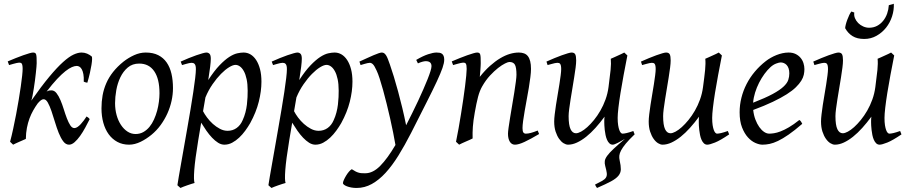

<svg xmlns="http://www.w3.org/2000/svg" viewBox="-20 -729 4710 994"><path d="M444.3 -112.3Q434.1 -91.8 421.4 -68.4Q408.7 -44.9 394.8 -25.4Q380.9 -5.9 366.2 7.1Q351.6 20 337.4 20Q320.3 20 307.4 2.7Q294.4 -14.6 283.9 -41Q273.4 -67.4 264.4 -97.7Q255.4 -127.9 246.3 -154.3Q237.3 -180.7 227.5 -198Q217.8 -215.3 205.6 -215.3Q198.7 -215.3 191.2 -209.5Q183.6 -203.6 175.3 -193.8Q162.6 -176.3 151.9 -157.2Q141.1 -138.2 132.8 -116Q124.5 -93.8 119.4 -67.6Q114.3 -41.5 113.8 -9.8Q106.9 -6.8 98.1 -2.9Q89.4 1 80.3 4.9Q71.3 8.8 62.5 12.9Q53.7 17.1 47.9 20L32.2 4.9Q40.5 -25.9 48.3 -62.5Q56.2 -99.1 63.5 -137.2Q70.8 -175.3 76.9 -212.4Q83 -249.5 87.6 -281.2Q92.3 -313 94.7 -336.9Q97.2 -360.8 97.2 -372.1Q97.2 -383.3 95.9 -389.9Q94.7 -396.5 92.5 -399.7Q90.3 -402.8 86.9 -403.8Q83.5 -404.8 79.1 -404.8Q74.7 -404.8 66.2 -402.8Q57.6 -400.9 48.8 -398.4Q38.6 -395.5 26.9 -392.1L20 -411.1Q40.5 -419.9 61.3 -428.2Q82 -436.5 100.1 -442.9Q118.2 -449.2 131.6 -453.1Q145 -457 150.9 -457Q157.7 -457 161.6 -454.8Q165.5 -452.6 167.2 -446.8Q168.9 -440.9 169.4 -430.2Q169.9 -419.4 169.9 -401.9Q169.9 -396 168.7 -382.1Q167.5 -368.2 165.5 -350.1Q163.6 -332 160.9 -311.3Q158.2 -290.5 155 -271Q151.9 -251.5 148.7 -234.9Q145.5 -218.3 142.1 -208Q194.8 -283.2 235.1 -331.5Q275.4 -379.9 306.4 -407.7Q337.4 -435.5 360.6 -446.3Q383.8 -457 401.9 -457Q417.5 -457 430.7 -451.4Q443.8 -445.8 454.6 -437Q457 -435.1 456.8 -423.3Q456.5 -411.6 453.6 -393.1Q450.7 -374.5 445.3 -350.6Q439.9 -326.7 432.1 -300.8Q421.9 -302.2 413.6 -306.2Q414.6 -329.6 411.6 -345.2Q408.7 -360.8 403.3 -370.4Q397.9 -379.9 391.1 -383.8Q384.3 -387.7 377.4 -387.7Q366.7 -387.7 352.3 -381.6Q337.9 -375.5 318.8 -360.6Q299.8 -345.7 275.6 -320.1Q251.5 -294.4 221.2 -254.9Q229.5 -259.8 235.8 -260.5Q242.2 -261.2 246.6 -261.2Q261.2 -261.2 272.5 -246.8Q283.7 -232.4 293 -210.7Q302.2 -189 310.1 -163.6Q317.9 -138.2 326.2 -116.5Q334.5 -94.7 343.8 -80.3Q353 -65.9 365.2 -65.9Q373 -65.9 381.6 -71.8Q390.1 -77.6 398.2 -86.4Q406.2 -95.2 414.1 -105.7Q421.9 -116.2 428.2 -126L437 -120.1Q439.9 -118.2 444.3 -112.3Z M805.7 -246.1Q805.7 -320.8 778.3 -360.4Q751 -399.9 700.7 -399.9Q665.5 -399.9 641.6 -379.6Q617.7 -359.4 603 -328.6Q588.4 -297.9 582 -262Q575.7 -226.1 575.7 -194.8Q575.7 -162.1 583.7 -133.1Q591.8 -104 606.2 -82.3Q620.6 -60.5 639.9 -47.9Q659.2 -35.2 681.6 -35.2Q704.1 -35.2 721.9 -45.2Q739.7 -55.2 753.7 -72Q767.6 -88.9 777.3 -110.6Q787.1 -132.3 793.5 -155.8Q799.8 -179.2 802.7 -202.6Q805.7 -226.1 805.7 -246.1ZM875.5 -272.9Q875.5 -240.2 868.2 -206.8Q860.8 -173.3 846.7 -141.8Q832.5 -110.4 811.8 -81.8Q791 -53.2 763.7 -30.8Q751 -20.5 736.8 -11.2Q722.7 -2 708 5.1Q693.4 12.2 678.2 16.1Q663.1 20 648.4 20Q614.3 20 587.6 5.6Q561 -8.8 542.7 -33.9Q524.4 -59.1 514.9 -93.5Q505.4 -127.9 505.4 -168Q505.4 -203.1 511.2 -235.6Q517.1 -268.1 530.3 -298.3Q543.5 -328.6 565.4 -356.4Q587.4 -384.3 619.6 -410.2Q644.5 -429.7 674.3 -443.4Q704.1 -457 734.4 -457Q772.5 -457 799.3 -443.4Q826.2 -429.7 843 -405.3Q859.9 -380.9 867.7 -347.2Q875.5 -313.5 875.5 -272.9Z M1199.2 -393.1Q1186 -393.1 1166 -380.9Q1146 -368.7 1124 -346.4Q1102.1 -324.2 1080.6 -293.2Q1059.1 -262.2 1043.5 -224.6L1031.2 -153.3Q1038.6 -138.7 1051.8 -120.8Q1064.9 -103 1082 -87.6Q1099.1 -72.3 1118.7 -62Q1138.2 -51.8 1158.2 -51.8Q1184.6 -51.8 1204.8 -66.2Q1225.1 -80.6 1236.3 -106.9Q1245.1 -126 1250.5 -146.7Q1255.9 -167.5 1258.3 -187.7Q1260.7 -208 1261.5 -226.6Q1262.2 -245.1 1262.2 -259.8Q1262.2 -293.9 1256.8 -319.1Q1251.5 -344.2 1242.4 -360.6Q1233.4 -377 1222.2 -385Q1210.9 -393.1 1199.2 -393.1ZM1071.3 -424.8Q1071.3 -410.2 1068.1 -383.8Q1064.9 -357.4 1058.1 -314.5Q1089.4 -362.8 1116.7 -391.1Q1144 -419.4 1166.7 -434.1Q1189.5 -448.7 1208 -452.9Q1226.6 -457 1241.2 -457Q1260.3 -457 1276.9 -447.3Q1293.5 -437.5 1306.2 -418.2Q1318.8 -398.9 1326.2 -370.8Q1333.5 -342.8 1333.5 -306.2Q1333.5 -257.3 1319.8 -202.6Q1306.2 -147.9 1275.4 -91.8Q1264.2 -72.3 1249.8 -52.5Q1235.4 -32.7 1218.3 -16.6Q1201.2 -0.5 1181.9 9.8Q1162.6 20 1141.6 20Q1125 20 1109.1 10Q1093.3 0 1077.9 -16.1Q1062.5 -32.2 1048.3 -52.7Q1034.2 -73.2 1021.5 -93.8L1006.3 -2.9Q989.7 97.7 985.8 151.1Q981.9 204.6 987.3 218.3Q980 220.2 970.2 223.4Q960.4 226.6 950 230.2Q939.5 233.9 929.9 237.5Q920.4 241.2 914.1 244.1L898.4 230Q900.4 215.8 905.5 186Q910.6 156.2 917.7 116.2Q924.8 76.2 933.1 28.8Q941.4 -18.6 950 -67.4Q958.5 -116.2 966.6 -164.1Q974.6 -211.9 980.7 -252.7Q986.8 -293.5 990.5 -324.5Q994.1 -355.5 994.1 -371.1Q994.1 -382.3 992.2 -388.9Q990.2 -395.5 986.8 -398.7Q983.4 -401.9 979.5 -402.8Q975.6 -403.8 971.2 -403.8Q966.8 -403.8 958.7 -402.1Q950.7 -400.4 942.4 -397.9Q933.1 -395.5 922.4 -392.1L915.5 -410.2Q936 -419.4 957 -428Q978 -436.5 996.3 -442.9Q1014.6 -449.2 1028.6 -453.1Q1042.5 -457 1048.3 -457Q1058.1 -457 1064.7 -450.4Q1071.3 -443.8 1071.3 -424.8Z M1670.4 -393.1Q1657.2 -393.1 1637.2 -380.9Q1617.2 -368.7 1595.2 -346.4Q1573.2 -324.2 1551.8 -293.2Q1530.3 -262.2 1514.6 -224.6L1502.4 -153.3Q1509.8 -138.7 1522.9 -120.8Q1536.1 -103 1553.2 -87.6Q1570.3 -72.3 1589.8 -62Q1609.4 -51.8 1629.4 -51.8Q1655.8 -51.8 1676 -66.2Q1696.3 -80.6 1707.5 -106.9Q1716.3 -126 1721.7 -146.7Q1727.1 -167.5 1729.5 -187.7Q1731.9 -208 1732.7 -226.6Q1733.4 -245.1 1733.4 -259.8Q1733.4 -293.9 1728 -319.1Q1722.7 -344.2 1713.6 -360.6Q1704.6 -377 1693.4 -385Q1682.1 -393.1 1670.4 -393.1ZM1542.5 -424.8Q1542.5 -410.2 1539.3 -383.8Q1536.1 -357.4 1529.3 -314.5Q1560.5 -362.8 1587.9 -391.1Q1615.2 -419.4 1637.9 -434.1Q1660.6 -448.7 1679.2 -452.9Q1697.8 -457 1712.4 -457Q1731.4 -457 1748 -447.3Q1764.6 -437.5 1777.3 -418.2Q1790 -398.9 1797.4 -370.8Q1804.7 -342.8 1804.7 -306.2Q1804.7 -257.3 1791 -202.6Q1777.3 -147.9 1746.6 -91.8Q1735.4 -72.3 1720.9 -52.5Q1706.5 -32.7 1689.5 -16.6Q1672.4 -0.5 1653.1 9.8Q1633.8 20 1612.8 20Q1596.2 20 1580.3 10Q1564.5 0 1549.1 -16.1Q1533.7 -32.2 1519.5 -52.7Q1505.4 -73.2 1492.7 -93.8L1477.5 -2.9Q1460.9 97.7 1457 151.1Q1453.1 204.6 1458.5 218.3Q1451.2 220.2 1441.4 223.4Q1431.6 226.6 1421.1 230.2Q1410.6 233.9 1401.1 237.5Q1391.6 241.2 1385.3 244.1L1369.6 230Q1371.6 215.8 1376.7 186Q1381.8 156.2 1388.9 116.2Q1396 76.2 1404.3 28.8Q1412.6 -18.6 1421.1 -67.4Q1429.7 -116.2 1437.7 -164.1Q1445.8 -211.9 1451.9 -252.7Q1458 -293.5 1461.7 -324.5Q1465.3 -355.5 1465.3 -371.1Q1465.3 -382.3 1463.4 -388.9Q1461.4 -395.5 1458 -398.7Q1454.6 -401.9 1450.7 -402.8Q1446.8 -403.8 1442.4 -403.8Q1438 -403.8 1429.9 -402.1Q1421.9 -400.4 1413.6 -397.9Q1404.3 -395.5 1393.6 -392.1L1386.7 -410.2Q1407.2 -419.4 1428.2 -428Q1449.2 -436.5 1467.5 -442.9Q1485.8 -449.2 1499.8 -453.1Q1513.7 -457 1519.5 -457Q1529.3 -457 1535.9 -450.4Q1542.5 -443.8 1542.5 -424.8Z M2279.8 -419.9Q2279.8 -403.3 2270.8 -377.2Q2261.7 -351.1 2241.5 -307.4Q2221.2 -263.7 2188.2 -198.7Q2155.3 -133.8 2107.9 -40Q2075.2 23.9 2042.7 76.2Q2010.3 128.4 1976.1 165.8Q1941.9 203.1 1904.8 223.6Q1867.7 244.1 1826.2 244.1Q1811.5 244.1 1798.6 241.7Q1785.6 239.3 1776.1 235.6Q1766.6 231.9 1761 227.5Q1755.4 223.1 1755.4 219.2Q1755.4 213.4 1760 202.9Q1764.6 192.4 1771.5 180.9Q1778.3 169.4 1786.4 159.9Q1794.4 150.4 1801.3 147Q1813 154.8 1822 159.2Q1831.1 163.6 1838.9 165.5Q1846.7 167.5 1854.5 167.7Q1862.3 168 1871.1 168Q1910.6 168 1948.5 129.6Q1986.3 91.3 2027.3 21.5Q2022.5 -6.8 2015.4 -42.5Q2008.3 -78.1 1999.8 -115.7Q1991.2 -153.3 1981.9 -191.2Q1972.7 -229 1963.4 -262.2Q1954.1 -295.4 1945.6 -322Q1937 -348.6 1929.7 -363.8Q1918.5 -388.7 1910.6 -396.2Q1902.8 -403.8 1894.5 -403.8Q1890.1 -403.8 1882.1 -402.1Q1874 -400.4 1866.2 -397.9Q1856.9 -395.5 1846.7 -392.1L1840.8 -410.2Q1861.3 -419.4 1879.9 -428Q1898.4 -436.5 1913.3 -442.9Q1928.2 -449.2 1939.5 -453.1Q1950.7 -457 1956.5 -457Q1963.4 -457 1968.5 -453.6Q1973.6 -450.2 1978.5 -442.9Q1983.4 -435.5 1988 -423.6Q1992.7 -411.6 1998.5 -395Q2007.8 -368.7 2018.8 -332.8Q2029.8 -296.9 2041 -255.4Q2052.2 -213.9 2063 -169.2Q2073.7 -124.5 2082.5 -80.6Q2098.1 -111.3 2114 -143.3Q2129.9 -175.3 2144.5 -206.5Q2159.2 -237.8 2171.6 -266.4Q2184.1 -294.9 2193.6 -318.8Q2203.1 -342.8 2208.5 -360.1Q2213.9 -377.4 2213.9 -386.2Q2213.9 -410.6 2188 -412.1Q2172.4 -413.6 2143.6 -400.9L2134.8 -418.9Q2169.9 -439.5 2196.5 -448.2Q2223.1 -457 2239.7 -457Q2248 -457 2255.4 -455.8Q2262.7 -454.6 2268.1 -450.7Q2273.4 -446.8 2276.6 -439.5Q2279.8 -432.1 2279.8 -419.9Z M2771 -35.2Q2726.6 -8.8 2695.6 5.6Q2664.6 20 2646 20Q2628.9 20 2619.4 4.6Q2609.9 -10.7 2609.9 -37.1Q2609.9 -45.9 2613 -68.6Q2616.2 -91.3 2621.1 -121.6Q2626 -151.9 2631.8 -186Q2637.7 -220.2 2642.6 -251Q2647.5 -281.7 2650.6 -306.2Q2653.8 -330.6 2653.8 -341.8Q2653.8 -378.9 2646 -393.6Q2638.2 -408.2 2616.7 -408.2Q2610.4 -408.2 2594.5 -400.4Q2578.6 -392.6 2558.6 -377Q2538.6 -361.3 2516.8 -337.9Q2495.1 -314.5 2477.1 -283.2Q2463.4 -259.8 2454.8 -227.1Q2446.3 -194.3 2438 -147Q2430.2 -103.5 2428 -72.3Q2425.8 -41 2426.8 -12.2Q2420.4 -8.8 2410.9 -4.6Q2401.4 -0.5 2391.4 3.9Q2381.3 8.3 2372.1 12.5Q2362.8 16.6 2356.9 20L2340.8 4.9Q2347.7 -27.3 2354.2 -64.9Q2360.8 -102.5 2366.9 -140.4Q2373 -178.2 2378.4 -215.1Q2383.8 -252 2387.7 -283Q2391.6 -314 2393.8 -337.4Q2396 -360.8 2396 -372.1Q2396 -383.3 2394.8 -389.9Q2393.6 -396.5 2391.4 -399.7Q2389.2 -402.8 2385.7 -403.8Q2382.3 -404.8 2377.9 -404.8Q2373.5 -404.8 2365 -402.8Q2356.4 -400.9 2347.7 -398.4Q2337.4 -395.5 2325.7 -392.1L2318.8 -411.1Q2339.4 -419.9 2360.1 -428.2Q2380.9 -436.5 2398.9 -442.9Q2417 -449.2 2430.4 -453.1Q2443.8 -457 2449.7 -457Q2456.5 -457 2460.4 -454.8Q2464.4 -452.6 2466.1 -446.8Q2467.8 -440.9 2468.3 -430.2Q2468.8 -419.4 2468.8 -401.9Q2468.8 -396.5 2468.3 -387.2Q2467.8 -377.9 2467 -367.4Q2466.3 -356.9 2465.3 -346.9Q2464.4 -336.9 2463.9 -331.1Q2490.2 -364.3 2517.1 -388.2Q2543.9 -412.1 2569.8 -427.5Q2595.7 -442.9 2619.9 -450Q2644 -457 2666 -457Q2681.2 -457 2693.1 -452.6Q2705.1 -448.2 2712.9 -438.2Q2720.7 -428.2 2724.9 -411.9Q2729 -395.5 2729 -372.1Q2729 -355 2725.8 -329.6Q2722.7 -304.2 2717.8 -274.7Q2712.9 -245.1 2707 -213.9Q2701.2 -182.6 2696.3 -154.3Q2691.4 -126 2688.2 -102.8Q2685.1 -79.6 2685.1 -65.9Q2685.1 -49.3 2689.5 -43.2Q2693.8 -37.1 2702.6 -37.1Q2713.9 -37.1 2728.5 -41Q2743.2 -44.9 2763.7 -53.2Z M3108.4 -94.7V-105Q3108.4 -108.4 3108.6 -110.8Q3108.9 -113.3 3108.9 -116.2L3109.9 -125Q3086.9 -93.8 3063 -67.1Q3039.1 -40.5 3014.9 -21.2Q2990.7 -2 2967 9Q2943.4 20 2920.9 20Q2910.2 20 2897.7 12.5Q2885.3 4.9 2874.5 -10.3Q2863.8 -25.4 2856.4 -47.9Q2849.1 -70.3 2849.1 -100.1Q2849.1 -114.7 2851.8 -137.2Q2854.5 -159.7 2858.4 -185.5Q2862.3 -211.4 2867.2 -239.3Q2872.1 -267.1 2876 -292.5Q2879.9 -317.9 2882.6 -338.6Q2885.3 -359.4 2885.3 -371.1Q2885.3 -382.3 2883.8 -388.9Q2882.3 -395.5 2879.6 -398.7Q2877 -401.9 2873.3 -402.8Q2869.6 -403.8 2865.2 -403.8Q2860.8 -403.8 2852.5 -402.1Q2844.2 -400.4 2835.9 -397.9Q2826.2 -395.5 2814.9 -392.1L2809.1 -410.2Q2829.6 -419.4 2850.3 -428Q2871.1 -436.5 2888.7 -442.9Q2906.2 -449.2 2919.7 -453.1Q2933.1 -457 2939 -457Q2953.1 -457 2958 -447.8Q2962.9 -438.5 2962.9 -416Q2962.9 -401.9 2960 -378.9Q2957 -356 2952.6 -328.6Q2948.2 -301.3 2943.4 -272Q2938.5 -242.7 2934.1 -215.3Q2929.7 -188 2926.8 -165Q2923.8 -142.1 2923.8 -127.9Q2923.8 -81.1 2933.8 -60.1Q2943.8 -39.1 2961.9 -39.1Q2972.7 -39.1 2988 -47.4Q3003.4 -55.7 3020.5 -71Q3037.6 -86.4 3055.2 -107.9Q3072.8 -129.4 3088.1 -156Q3103.5 -182.6 3114.7 -213.6Q3126 -244.6 3130.4 -278.3Q3137.7 -332.5 3141.1 -366.9Q3144.5 -401.4 3142.1 -424.8Q3149.4 -427.7 3158.9 -432.1Q3168.5 -436.5 3178.2 -440.9Q3188 -445.3 3197 -449.5Q3206.1 -453.6 3211.9 -457L3228 -441.9Q3217.8 -390.1 3208.5 -340.3Q3199.2 -290.5 3192.4 -247.8Q3185.5 -205.1 3181.6 -171.4Q3177.7 -137.7 3177.7 -118.7Q3177.7 -96.2 3180.2 -80.8Q3182.6 -65.4 3186.3 -55.7Q3189.9 -45.9 3194.3 -41.5Q3198.7 -37.1 3202.6 -37.1Q3210.9 -37.1 3224.6 -40.3Q3238.3 -43.5 3258.8 -50.8L3265.6 -33.2L3263.7 -31.7Q3235.8 -4.9 3219.7 14.6Q3203.6 34.2 3195.6 49.3Q3187.5 64.5 3186.3 76.7Q3185.1 88.9 3188 101.1Q3194.3 129.4 3194.1 147.7Q3193.8 166 3181.6 180.9Q3169.4 195.8 3143.1 210Q3116.7 224.1 3070.8 244.1Q3067.9 240.2 3064.9 235.4Q3062 230.5 3060.5 226.6Q3084.5 214.8 3098.1 207Q3111.8 199.2 3117.4 189.7Q3123 180.2 3121.3 166.7Q3119.6 153.3 3113.3 130.4Q3109.4 116.2 3111.1 104.2Q3112.8 92.3 3123.8 77.1Q3134.8 62 3156.7 41.5Q3178.7 21 3215.3 -10.3Q3205.6 -4.4 3196 1Q3186.5 6.3 3178 10.7Q3169.4 15.1 3162.6 17.6Q3155.8 20 3152.3 20Q3142.1 20 3134.8 12.9Q3127.4 5.9 3122.6 -5.4Q3117.7 -16.6 3115 -30Q3112.3 -43.5 3110.8 -56.2Q3109.4 -68.8 3108.9 -79.3Q3108.4 -89.8 3108.4 -94.7Z M3597.7 -94.7V-105Q3597.7 -108.4 3597.9 -110.8Q3598.1 -113.3 3598.1 -116.2L3599.1 -125Q3576.2 -93.8 3552.2 -67.1Q3528.3 -40.5 3504.2 -21.2Q3480 -2 3456.3 9Q3432.6 20 3410.2 20Q3399.4 20 3387 12.5Q3374.5 4.9 3363.8 -10.3Q3353 -25.4 3345.7 -47.9Q3338.4 -70.3 3338.4 -100.1Q3338.4 -114.7 3341.1 -137.2Q3343.8 -159.7 3347.7 -185.5Q3351.6 -211.4 3356.4 -239.3Q3361.3 -267.1 3365.2 -292.5Q3369.1 -317.9 3371.8 -338.6Q3374.5 -359.4 3374.5 -371.1Q3374.5 -382.3 3373 -388.9Q3371.6 -395.5 3368.9 -398.7Q3366.2 -401.9 3362.5 -402.8Q3358.9 -403.8 3354.5 -403.8Q3350.1 -403.8 3341.8 -402.1Q3333.5 -400.4 3325.2 -397.9Q3315.4 -395.5 3304.2 -392.1L3298.3 -410.2Q3318.8 -419.4 3339.6 -428Q3360.4 -436.5 3377.9 -442.9Q3395.5 -449.2 3408.9 -453.1Q3422.4 -457 3428.2 -457Q3442.4 -457 3447.3 -447.8Q3452.1 -438.5 3452.1 -416Q3452.1 -401.9 3449.2 -378.9Q3446.3 -356 3441.9 -328.6Q3437.5 -301.3 3432.6 -272Q3427.7 -242.7 3423.3 -215.3Q3418.9 -188 3416 -165Q3413.1 -142.1 3413.1 -127.9Q3413.1 -81.1 3423.1 -60.1Q3433.1 -39.1 3451.2 -39.1Q3461.9 -39.1 3477.3 -47.4Q3492.7 -55.7 3509.8 -71Q3526.9 -86.4 3544.4 -107.9Q3562 -129.4 3577.4 -156Q3592.8 -182.6 3604 -213.6Q3615.2 -244.6 3619.6 -278.3Q3627 -332.5 3630.4 -366.9Q3633.8 -401.4 3631.3 -424.8Q3638.7 -427.7 3648.2 -432.1Q3657.7 -436.5 3667.5 -440.9Q3677.2 -445.3 3686.3 -449.5Q3695.3 -453.6 3701.2 -457L3717.3 -441.9Q3707 -390.1 3697.8 -340.3Q3688.5 -290.5 3681.6 -247.8Q3674.8 -205.1 3670.9 -171.4Q3667 -137.7 3667 -118.7Q3667 -96.2 3669.4 -80.8Q3671.9 -65.4 3675.5 -55.7Q3679.2 -45.9 3683.6 -41.5Q3688 -37.1 3691.9 -37.1Q3700.2 -37.1 3713.9 -40.3Q3727.5 -43.5 3748 -50.8L3754.9 -33.2Q3709 -2 3681.4 9Q3653.8 20 3641.6 20Q3631.3 20 3624 12.9Q3616.7 5.9 3611.8 -5.4Q3606.9 -16.6 3604.2 -30Q3601.6 -43.5 3600.1 -56.2Q3598.6 -68.8 3598.1 -79.3Q3597.7 -89.8 3597.7 -94.7Z M3969.2 -381.8Q3953.1 -367.2 3937.7 -346.2Q3922.4 -325.2 3909.9 -300.8Q3897.5 -276.4 3889.2 -249.8Q3880.9 -223.1 3878.9 -197.3Q3942.9 -222.2 3980.2 -242.4Q4017.6 -262.7 4036.6 -280.8Q4055.7 -298.8 4061 -315.4Q4066.4 -332 4066.4 -349.1Q4066.4 -364.3 4062.5 -375.2Q4058.6 -386.2 4052.2 -392.8Q4045.9 -399.4 4037.8 -402.6Q4029.8 -405.8 4021.5 -405.8Q4013.7 -405.8 3998.5 -400.1Q3983.4 -394.5 3969.2 -381.8ZM4144.5 -371.1Q4144.5 -357.4 4141.4 -342.3Q4138.2 -327.1 4128.2 -311Q4118.2 -294.9 4100.3 -277.3Q4082.5 -259.8 4053 -241Q4023.4 -222.2 3981 -201.9Q3938.5 -181.6 3879.4 -159.7Q3882.3 -132.3 3890.9 -109.9Q3899.4 -87.4 3910.9 -71.3Q3922.4 -55.2 3935.8 -46.1Q3949.2 -37.1 3962.4 -37.1Q3972.7 -37.1 3987.3 -39.3Q4002 -41.5 4021.2 -48.8Q4040.5 -56.2 4064.7 -70.3Q4088.9 -84.5 4118.2 -107.9Q4123.5 -105 4127.7 -98.4Q4131.8 -91.8 4133.3 -87.9Q4093.3 -53.2 4062.5 -32Q4031.7 -10.7 4007.6 0.7Q3983.4 12.2 3964.1 16.1Q3944.8 20 3927.2 20Q3911.1 20 3890.6 11Q3870.1 2 3852.1 -17.8Q3834 -37.6 3821.5 -69.6Q3809.1 -101.6 3809.1 -147.9Q3809.1 -186 3818.4 -222.9Q3827.6 -259.8 3845 -293.7Q3862.3 -327.6 3887.7 -357.9Q3913.1 -388.2 3945.3 -413.1Q3956.5 -421.9 3970.7 -429.9Q3984.9 -438 4000.2 -444.1Q4015.6 -450.2 4031.5 -453.6Q4047.4 -457 4062.5 -457Q4083.5 -457 4098.9 -449.5Q4114.3 -441.9 4124.5 -429.7Q4134.8 -417.5 4139.6 -402.1Q4144.5 -386.7 4144.5 -371.1Z M4489.7 -94.7V-105Q4489.7 -108.4 4490 -110.8Q4490.2 -113.3 4490.2 -116.2L4491.2 -125Q4468.3 -93.8 4444.3 -67.1Q4420.4 -40.5 4396.2 -21.2Q4372.1 -2 4348.4 9Q4324.7 20 4302.2 20Q4291.5 20 4279.1 12.5Q4266.6 4.9 4255.9 -10.3Q4245.1 -25.4 4237.8 -47.9Q4230.5 -70.3 4230.5 -100.1Q4230.5 -114.7 4233.2 -137.2Q4235.8 -159.7 4239.7 -185.5Q4243.7 -211.4 4248.5 -239.3Q4253.4 -267.1 4257.3 -292.5Q4261.2 -317.9 4263.9 -338.6Q4266.6 -359.4 4266.6 -371.1Q4266.6 -382.3 4265.1 -388.9Q4263.7 -395.5 4261 -398.7Q4258.3 -401.9 4254.6 -402.8Q4251 -403.8 4246.6 -403.8Q4242.2 -403.8 4233.9 -402.1Q4225.6 -400.4 4217.3 -397.9Q4207.5 -395.5 4196.3 -392.1L4190.4 -410.2Q4210.9 -419.4 4231.7 -428Q4252.4 -436.5 4270 -442.9Q4287.6 -449.2 4301 -453.1Q4314.5 -457 4320.3 -457Q4334.5 -457 4339.4 -447.8Q4344.2 -438.5 4344.2 -416Q4344.2 -401.9 4341.3 -378.9Q4338.4 -356 4334 -328.6Q4329.6 -301.3 4324.7 -272Q4319.8 -242.7 4315.4 -215.3Q4311 -188 4308.1 -165Q4305.2 -142.1 4305.2 -127.9Q4305.2 -81.1 4315.2 -60.1Q4325.2 -39.1 4343.3 -39.1Q4354 -39.1 4369.4 -47.4Q4384.8 -55.7 4401.9 -71Q4418.9 -86.4 4436.5 -107.9Q4454.1 -129.4 4469.5 -156Q4484.9 -182.6 4496.1 -213.6Q4507.3 -244.6 4511.7 -278.3Q4519 -332.5 4522.5 -366.9Q4525.9 -401.4 4523.4 -424.8Q4530.8 -427.7 4540.3 -432.1Q4549.8 -436.5 4559.6 -440.9Q4569.3 -445.3 4578.4 -449.5Q4587.4 -453.6 4593.3 -457L4609.4 -441.9Q4599.1 -390.1 4589.8 -340.3Q4580.6 -290.5 4573.7 -247.8Q4566.9 -205.1 4563 -171.4Q4559.1 -137.7 4559.1 -118.7Q4559.1 -96.2 4561.5 -80.8Q4564 -65.4 4567.6 -55.7Q4571.3 -45.9 4575.7 -41.5Q4580.1 -37.1 4584 -37.1Q4592.3 -37.1 4606 -40.3Q4619.6 -43.5 4640.1 -50.8L4647 -33.2Q4601.1 -2 4573.5 9Q4545.9 20 4533.7 20Q4523.4 20 4516.1 12.9Q4508.8 5.9 4503.9 -5.4Q4499 -16.6 4496.3 -30Q4493.7 -43.5 4492.2 -56.2Q4490.7 -68.8 4490.2 -79.3Q4489.7 -89.8 4489.7 -94.7ZM4607.4 -709.5Q4608.9 -677.2 4598.4 -644.5Q4587.9 -611.8 4567.4 -585.9Q4546.9 -560.1 4517.8 -543.7Q4488.8 -527.3 4454.1 -527.3Q4417.5 -527.3 4393.8 -542Q4370.1 -556.6 4355.5 -583Q4355.5 -588.9 4358.4 -600.8Q4361.3 -612.8 4366.2 -626Q4371.1 -639.2 4376.7 -651.1Q4382.3 -663.1 4387.7 -669.4L4402.8 -664.1Q4400.4 -648.9 4406.2 -634.8Q4412.1 -620.6 4423.1 -609.6Q4434.1 -598.6 4449 -592Q4463.9 -585.4 4479.5 -585.4Q4502.4 -585.4 4520.8 -595.2Q4539.1 -605 4552.2 -621.3Q4565.4 -637.7 4572.8 -658.7Q4580.1 -679.7 4581.5 -702.1Z"/></svg>

Font: Gentium Plus
Style: Italic
Weight: 400
Italic angle: -8°
Designer: J. Victor Gaultney, Annie Olsen, Iska Routamaa
Foundry: SIL International
Version: Version 1.510